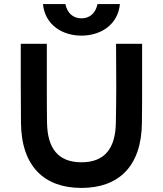

<svg xmlns="http://www.w3.org/2000/svg" viewBox="-20 -915 800 943"><path d="M82 -700V-506C82 -442 83 -377 83 -312C85 -96 199 8 380 8C561 8 675 -96 677 -312C678 -377 678 -442 678 -506V-700H550L551 -486C551 -415 550 -384 549 -312C547 -187 495 -118 380 -118C265 -118 213 -187 211 -312C210 -384 210 -415 210 -486V-700ZM191 -895C201 -792 287 -740 380 -740C473 -740 559 -792 569 -895H459C449 -849 420 -825 380 -825C340 -825 311 -849 301 -895Z"/></svg>

Font: KT Kiyosuna Sans Bold
Style: Regular
Weight: 700
Designer: [Zen Kaku Gothic] Yoshimichi Ohira
Version: Version 1.010;Glyphs 3.1.2 (3151)